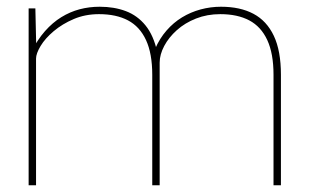

<svg xmlns="http://www.w3.org/2000/svg" viewBox="-20 -550 917 570"><path d="M65 0V-525H85L88 -393L73 -396Q91 -432 113.5 -457.5Q136 -483 162 -499Q188 -515 216.5 -522.5Q245 -530 276 -530Q319 -530 353.5 -517Q388 -504 412 -474.5Q436 -445 447 -395L435 -389L441 -406Q454 -436 474.5 -459.5Q495 -483 520.5 -498.5Q546 -514 575.5 -522Q605 -530 636 -530Q693 -530 732.5 -509Q772 -488 793 -443.5Q814 -399 814 -328V0H792V-328Q792 -391 773.5 -431Q755 -471 720 -489.5Q685 -508 634 -508Q595 -508 562 -495Q529 -482 505 -460.5Q481 -439 467.5 -413.5Q454 -388 454 -364V0H432V-328Q432 -391 413.5 -431Q395 -471 360 -489.5Q325 -508 274 -508Q233 -508 199 -493.5Q165 -479 139.5 -457.5Q114 -436 100.5 -413.5Q87 -391 87 -376V0Z"/></svg>

Font: Mach Thin
Style: Regular
Weight: 250
Version: Version 1.002